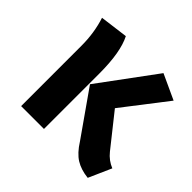

<svg xmlns="http://www.w3.org/2000/svg" viewBox="-146 -686 844 844"><g transform="rotate(45 276.0 -264.5)"><path d="M532 -491 373 -285 493 -134Q517 -104 552 -90L505 16Q459 11 427.5 -8.5Q396 -28 367 -74L221 -282L415 -545ZM183 -543Q217 -477 217 -344V0H75V-376Q75 -455 52 -526Z"/></g></svg>

Font: Fira Sans SemiBold
Style: Regular
Weight: 600
Designer: bBox Type GmbH & Carrois Corporate GbR & Edenspiekermann AG
Foundry: bBox Type GmbH & Carrois Corporate GbR & Edenspiekermann AG
Version: Version 4.301;PS 004.301;hotconv 1.0.88;makeotf.lib2.5.64775